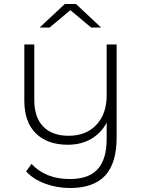

<svg xmlns="http://www.w3.org/2000/svg" viewBox="-20 -745 711 963"><path d="M333 -694 229 -607H179L305 -725H361L487 -607H437ZM515 -522H565V-56Q565 74 507 136Q449 198 332 198Q265 198 206 176Q147 154 111 115L138 77Q209 153 330 153Q425 153 470 103.5Q515 54 515 -50V-130Q488 -78 437.5 -48.5Q387 -19 320 -19Q218 -19 160 -76Q102 -133 102 -240V-522H152V-244Q152 -156 197 -110Q242 -64 324 -64Q412 -64 463.5 -119Q515 -174 515 -267Z"/></svg>

Font: mBank Light
Style: Regular
Weight: 300
Designer: Julieta Ulanovsky
Foundry: Julieta Ulanovsky
Version: Version 7.200;PS 007.200;hotconv 1.0.88;makeotf.lib2.5.64775